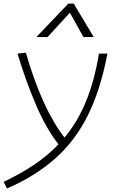

<svg xmlns="http://www.w3.org/2000/svg" viewBox="-40 -815 646 1065"><path d="M-1 230.5 -20 193.8Q74.2 149.4 149.9 98.4Q225.6 47.4 284.2 -14.6Q217.3 -99.6 160.9 -230.2Q104.5 -360.8 57.1 -517.6L103.5 -522.5Q193.4 -211.4 317.9 -51.8Q391.6 -140.6 438 -254.6Q484.4 -368.7 508.8 -517.6H555.7Q519.5 -323.7 450.9 -182.4Q382.3 -41 271.7 59.3Q161.1 159.7 -1 230.5ZM369.1 -794.9 480 -609.4H422.9L347.7 -744.6L223.6 -609.4H161.6L338.9 -794.9Z"/></svg>

Font: Cascadia Code ExtraLight
Style: Italic
Weight: 200
Italic angle: -10°
Monospace: yes
Designer: Aaron Bell
Foundry: Saja Typeworks
Version: Version 2404.023; ttfautohint (v1.8.4)